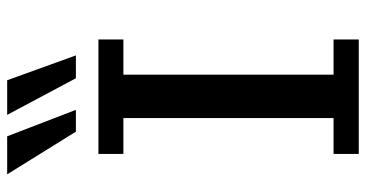

<svg xmlns="http://www.w3.org/2000/svg" viewBox="-258 -742 1001 525"><g transform="rotate(-90 242.5 -479.5)"><path d="M84 1V-67.9H182.1V-642.6H84V-710.9H397V-642.6H300.8V-67.9H397V1ZM145 -772.5 28.3 -960.4H132.3L204.6 -772.5ZM291 -772.5 190.9 -960.4H285.6L353.5 -772.5Z"/></g></svg>

Font: Comme Medium
Style: Regular
Weight: 500
Version: Version 1.000;gftools[0.9.27]